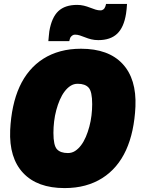

<svg xmlns="http://www.w3.org/2000/svg" viewBox="-20 -955 722 981"><path d="M310 6Q171 6 98.5 -71Q26 -148 32 -290Q35 -354 47 -410Q59 -466 80 -512Q101 -558 131.5 -594Q162 -630 201.5 -655Q241 -680 289 -693Q337 -706 394 -706Q534 -706 606 -629Q678 -552 672 -410Q669 -346 657 -290Q645 -234 624 -188Q603 -142 572.5 -106Q542 -70 502.5 -45Q463 -20 415 -7Q367 6 310 6ZM327 -173Q347 -173 363.5 -183.5Q380 -194 394 -212.5Q408 -231 418.5 -255.5Q429 -280 436.5 -308Q444 -336 447.5 -365.5Q451 -395 451 -423Q451 -487 433 -507Q415 -527 377 -527Q357 -527 340.5 -516.5Q324 -506 310 -487.5Q296 -469 285.5 -444.5Q275 -420 267.5 -392Q260 -364 256.5 -334.5Q253 -305 253 -276Q253 -212 271 -192.5Q289 -173 327 -173ZM227 -745Q228 -759 229.5 -771.5Q231 -784 232 -795Q244 -866 278 -898Q312 -930 374 -930Q392 -930 408.5 -926Q425 -922 440 -916Q455 -910 468 -906Q481 -902 493 -902Q498 -902 502 -903.5Q506 -905 509 -907.5Q512 -910 514 -913Q517 -918 518.5 -922.5Q520 -927 522 -935H629Q628 -922 627 -909Q626 -896 624 -885Q613 -815 578.5 -782.5Q544 -750 482 -750Q463 -750 446.5 -754Q430 -758 415.5 -764Q401 -770 388 -774Q375 -778 363 -778Q356 -778 350 -774Q344 -770 340 -764Q338 -760 337 -756.5Q336 -753 334 -745Z"/></svg>

Font: Georama ExtraCondensed Thin Black
Style: Italic
Weight: 900
Italic angle: -9°
Version: Version 1.001